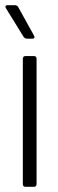

<svg xmlns="http://www.w3.org/2000/svg" viewBox="-20 -720 225 740"><path d="M111 -583 50 -693C48 -697 43 -700 38 -700H10C4 -700 1 -698 1 -694C1 -692 2 -690 3 -688L71 -578C74 -574 78 -571 83 -571H104C110 -571 113 -573 113 -577C113 -579 112 -581 111 -583ZM78 0H111C117 0 121 -4 121 -10V-494C121 -500 117 -504 111 -504H78C72 -504 68 -500 68 -494V-10C68 -4 72 0 78 0Z"/></svg>

Font: Barlow Semi Condensed Light
Style: Regular
Weight: 300
Width: 4
Designer: Jeremy Tribby
Foundry: Tribby Type
Version: Version 1.422;hotconv 1.0.109;makeotfexe 2.5.65596